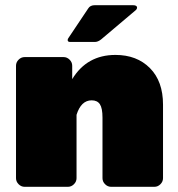

<svg xmlns="http://www.w3.org/2000/svg" viewBox="-20 -720 686 740"><path d="M250 -558.3Q240.8 -558.3 240.8 -565.8Q240.8 -570 244.2 -574.2L320 -687.5Q327.5 -700 345.8 -700H491.7Q508.3 -700 508.3 -690.8Q508.3 -685.8 504.2 -681.7L370 -568.3Q357.5 -558.3 345.8 -558.3ZM41.7 -33.3V-466.7Q41.7 -480 51.7 -490Q61.7 -500 75 -500H225Q238.3 -500 248.3 -490Q258.3 -480 258.3 -466.7V-415Q315 -508.3 425 -508.3Q507.5 -508.3 557.9 -457.5Q608.3 -406.7 608.3 -316.7V-33.3Q608.3 -20 598.3 -10Q588.3 0 575 0H408.3Q395 0 385 -10Q375 -20 375 -33.3V-266.7Q375 -303.3 365 -318.3Q355 -333.3 333.3 -333.3Q292.5 -333.3 275 -277.5V-33.3Q275 -20 265 -10Q255 0 241.7 0H75Q61.7 0 51.7 -10Q41.7 -20 41.7 -33.3Z"/></svg>

Font: BoonTook Mon
Style: Regular
Weight: 400
Designer: Sungsit Sawaiwan
Foundry: FontUni
Version: Version 3.0